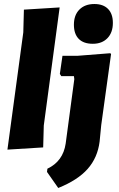

<svg xmlns="http://www.w3.org/2000/svg" viewBox="-20 -741 593 956"><path d="M450 -721Q494 -721 518 -696.5Q542 -672 542 -627Q542 -579 515 -551Q488 -523 442 -523Q396 -523 372 -547.5Q348 -572 348 -618Q348 -666 375.5 -693.5Q403 -721 450 -721ZM277 -704 198 -116 195 -7 17 4 96 -580 99 -693ZM529 -476 533 -472 484 -118 476 -36Q466 44 416.5 100Q367 156 270 195L214 115L216 99Q294 62 307 -26L350 -347L348 -362H285L278 -373L291 -463H364Z"/></svg>

Font: Alegreya Sans Black
Style: Italic
Weight: 900
Italic angle: -7°
Designer: Juan Pablo del Peral
Foundry: Huerta Tipografica
Version: Version 2.007